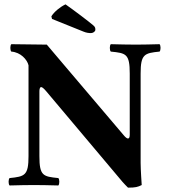

<svg xmlns="http://www.w3.org/2000/svg" viewBox="-20 -850 780 882"><path d="M631 0C631 0 626 -71 626 -102V-512C626 -601 643 -606 713 -613C719 -619 719 -641 713 -647C664 -646 647 -645 605 -645C560 -645 539 -646 489 -647C483 -641 483 -619 489 -613C559 -606 576 -603 576 -512V-231C576 -206 563 -211 549 -228L284 -540L195 -645L32 -647C26 -641 26 -619 32 -613C75 -610 105 -576 111 -550V-133C111 -44 94 -39 24 -32C18 -26 18 -4 24 2C73 1 92 0 136 0C180 0 198 1 248 2C254 -4 254 -26 248 -32C178 -39 161 -42 161 -133V-430C161 -440 163 -450 169 -450C174 -450 182 -443 193 -430L528 -32C548 -7 568 12 568 12C603 12 613 9 631 0ZM281 -830C256 -818 229 -796 216 -775L219 -763L363 -705C377 -699 389 -698 398 -698C407 -698 418 -705 418 -713C418 -720 418 -726 408 -734C387 -752 321 -802 281 -830Z"/></svg>

Font: Libertinus Serif
Style: Bold
Weight: 700
Designer: Philipp H. Poll, Khaled Hosny
Foundry: Caleb Maclennan
Version: Version 7.050;RELEASE